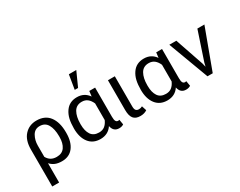

<svg xmlns="http://www.w3.org/2000/svg" viewBox="-112 -1397 2735 2187"><g transform="rotate(-30 1255.5 -304.0)"><path d="M285.5 -63Q356.5 -63 390.8 -112.5Q425 -162 425 -244.5V-255Q425 -349.5 392.5 -407.2Q360 -465 289 -465Q225 -465 193.2 -409Q161.5 -353 161.5 -282V-135Q181.5 -99 211.8 -81Q242 -63 285.5 -63ZM161.5 203H71V-282H71.5L71 -283Q71 -405.5 132.2 -471.8Q193.5 -538 289 -538Q401 -538 458 -462Q515 -386 515 -255V-244.5Q515 -127.5 462.5 -58.8Q410 10 312.5 10Q261 10 224.5 -5.5Q188 -21 161.5 -51Z M887 -622H843L874 -809.5H971.5ZM1064.5 10.5Q991 10.5 974 -70Q922 10 820 10.5Q722 10.5 668.5 -58.8Q615 -128 615 -244.5Q615 -314.5 627 -367.2Q639 -420 668 -461.5Q721 -538 821 -538Q918 -538 972 -460L980.5 -528.5H1057V-143.5Q1057 -102.5 1067 -86Q1077 -69.5 1096.5 -69.5Q1105.5 -69.5 1113 -72.5L1124 -6Q1100.5 10.5 1064.5 10.5ZM842.5 -62.5Q886.5 -62.5 916.5 -85.2Q946.5 -108 967 -153.5V-372.5Q947 -417.5 917.2 -441.2Q887.5 -465 843.5 -465Q771.5 -465 738.2 -407Q705 -349 705 -255V-244.5Q705 -161.5 738 -112Q771 -62.5 842.5 -62.5Z M1344.5 10.5Q1282 10.5 1253.8 -25.2Q1225.5 -61 1225.5 -136V-528H1316V-131.5Q1316 -94.5 1329 -79.8Q1342 -65 1367.5 -65Q1392 -65 1412.5 -77L1432.5 -14.5Q1396.5 10.5 1344.5 10.5Z M1722.5 -62.5Q1766.5 -62.5 1796.5 -85.2Q1826.5 -108 1847 -153.5V-372.5Q1827 -417.5 1797.2 -441.2Q1767.5 -465 1723.5 -465Q1651.5 -465 1618.2 -407Q1585 -349 1585 -255V-244.5Q1585 -161.5 1618 -112Q1651 -62.5 1722.5 -62.5ZM1944.5 10.5Q1871 10.5 1854 -70Q1802 10 1700 10.5Q1602 10.5 1548.5 -58.8Q1495 -128 1495 -244.5Q1495 -314.5 1507 -367.2Q1519 -420 1548 -461.5Q1601 -538 1701 -538Q1798 -538 1852 -460L1860.5 -528.5H1937V-143.5Q1937 -102.5 1947 -86Q1957 -69.5 1976.5 -69.5Q1985.5 -69.5 1993 -72.5L2004 -6Q1980.5 10.5 1944.5 10.5Z M2299 0H2230L2033 -528.5H2125L2253.5 -153.5L2264.5 -108H2266L2277 -153.5L2402 -528.5H2494.5Z"/></g></svg>

Font: Roberto Sans
Style: Regular
Weight: 400
Designer: Google (font) & Cristiano Sobral (main changes)
Version: Version 1.500; ttfautohint (v1.8.4.7-5d5b-dirty)